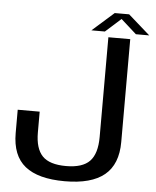

<svg xmlns="http://www.w3.org/2000/svg" viewBox="-55 -836 720 888"><g transform="rotate(5 305.0 -391.5)"><path d="M278.5 6Q402 6 462.8 -44Q523.5 -94 523.5 -197.5V-675H422V-212Q422 -134.5 388.5 -99.5Q355 -64.5 278.5 -64.5Q201.5 -64.5 168.5 -99Q135.5 -133.5 135.5 -208V-304.5H33.5V-196.5Q33.5 -91.5 94.2 -42.8Q155 6 278.5 6ZM341 -700H403.5L475.5 -764.5L547.5 -700H609.5L508.5 -789H441.5Z"/></g></svg>

Font: Anybody Thin
Style: Regular
Weight: 400
Version: Version 1.113;gftools[0.9.25]